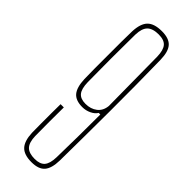

<svg xmlns="http://www.w3.org/2000/svg" viewBox="-271 -820 841 841"><g transform="rotate(45 150.0 -399.0)"><path d="M154 6Q108 6 87.5 -16Q67 -38 65 -87Q65 -108 64.5 -142Q64 -176 64.5 -210Q65 -244 65 -264H85Q84 -176 85 -87Q86 -48 102 -31Q118 -14 154 -14Q187 -14 201.5 -31Q216 -48 217 -87Q220 -216 220 -355H210Q202 -341 182.5 -331.5Q163 -322 141 -322Q100 -322 81.5 -344Q63 -366 61 -415Q60 -441 60 -480.5Q60 -520 60 -563Q60 -606 60 -645.5Q60 -685 61 -711Q63 -761 84.5 -782.5Q106 -804 153 -804Q197 -804 216.5 -782.5Q236 -761 237 -711Q240 -560 239.5 -398.5Q239 -237 237 -87Q236 -38 217 -16Q198 6 154 6ZM141 -342Q173 -342 195 -359Q217 -376 220 -408Q219 -484 218.5 -559.5Q218 -635 217 -711Q216 -750 201.5 -767Q187 -784 153 -784Q116 -784 99 -767Q82 -750 81 -711Q81 -687 80.5 -647Q80 -607 80 -563Q80 -519 80.5 -479Q81 -439 81 -415Q82 -376 96 -359Q110 -342 141 -342Z"/></g></svg>

Font: Big Shoulders Display Thin
Style: Regular
Weight: 100
Designer: Patric King
Foundry: XO Type Co
Version: Version 1.000; ttfautohint (v1.8.2)